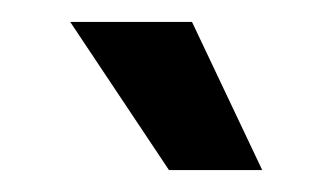

<svg xmlns="http://www.w3.org/2000/svg" viewBox="-20 -756 303 175"><path d="M134 -601 44 -736H155L219 -601Z"/></svg>

Font: Geist Med
Style: Regular
Weight: 400
Designer: Basement.studio, Andrés Briganti, Mateo Zaragoza
Foundry: Basement.studio, Vercel, Andrés Briganti, Guido Ferreyra, Mateo Zaragoza
Version: Version 1.401